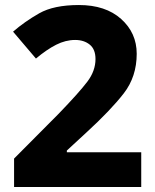

<svg xmlns="http://www.w3.org/2000/svg" viewBox="-20 -744 617 764"><path d="M542 0V-138H246V-145L324 -217Q421 -306 472.5 -372.5Q524 -439 524 -530Q524 -613 462 -668.5Q400 -724 294 -724Q194 -724 136 -691Q78 -658 32 -618L123 -511Q166 -547 203.5 -566Q241 -585 279 -585Q314 -585 337 -566.5Q360 -548 360 -509Q360 -462 327.5 -419Q295 -376 214 -292L36 -113V0Z"/></svg>

Font: Noto Sans UI Extra
Style: Regular
Weight: 800
Designer: Monotype Design Team
Foundry: Monotype Imaging Inc.
Version: Version 1.901